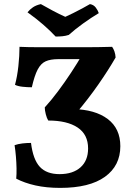

<svg xmlns="http://www.w3.org/2000/svg" viewBox="-20 -906 648 935"><path d="M273 9Q206 9 152.5 -3Q99 -15 59 -36Q61 -58 60.5 -86Q60 -114 57.5 -144Q55 -174 51 -199Q68 -205 89 -207.5Q110 -210 131 -210Q141 -129 174 -93.5Q207 -58 270 -58Q335 -58 372 -91Q409 -124 409 -183Q409 -251 358 -285Q307 -319 215 -319Q208 -330 203 -349.5Q198 -369 198 -383Q230 -418 262.5 -461.5Q295 -505 326 -552Q357 -599 383 -644L407 -618H264Q226 -618 202.5 -607.5Q179 -597 163.5 -567.5Q148 -538 135 -481Q113 -481 90 -483.5Q67 -486 53 -493Q64 -533 69.5 -584Q75 -635 75 -678Q92 -677 121.5 -676.5Q151 -676 186.5 -676Q222 -676 255 -676Q288 -676 313 -676Q348 -676 384 -676Q420 -676 456.5 -676.5Q493 -677 526 -678Q533 -668 537.5 -655Q542 -642 543 -626Q508 -565 458.5 -494Q409 -423 352 -356L334 -375Q443 -373 504.5 -326.5Q566 -280 566 -194Q566 -99 491 -45Q416 9 273 9ZM251 -728Q225 -756 190.5 -786Q156 -816 114 -846Q125 -860 140.5 -870.5Q156 -881 179 -886Q205 -871 237 -854Q269 -837 298 -824Q314 -831 336 -842Q358 -853 380.5 -865Q403 -877 418 -886Q436 -883 446.5 -869Q457 -855 461 -842Q424 -820 384.5 -791.5Q345 -763 315 -736Q300 -731 284 -729.5Q268 -728 251 -728Z"/></svg>

Font: Vollkorn
Style: Bold
Weight: 700
Designer: Friedrich Althausen
Foundry: Friedrich Althausen
Version: Version 5.000